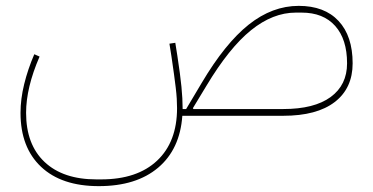

<svg xmlns="http://www.w3.org/2000/svg" viewBox="-20 -395 1273 655"><path d="M317 240Q190 240 120 174Q50 108 50 -10Q50 -57 62.5 -108Q75 -159 97 -210L115 -202Q69 -96 69 -10Q69 98 132 157.5Q195 217 309 217H325Q448 217 516 153Q584 89 584 -26Q584 -42 583 -58.5Q582 -75 579.5 -96Q577 -117 573.5 -142.5Q570 -168 565 -202L558 -246L578 -249L585 -205Q590 -172 593.5 -146Q597 -120 599 -99Q601 -78 602 -60Q603 -42 603 -26V-23H615L668 -112Q748 -247 828.5 -311Q909 -375 999 -375Q1087 -375 1135 -323.5Q1183 -272 1183 -179Q1183 -94 1122 -47Q1061 0 946 0H602Q594 114 519.5 177Q445 240 317 240ZM946 -23Q1052 -23 1108 -64Q1164 -105 1164 -179Q1164 -261 1123.5 -306.5Q1083 -352 1009 -352H989Q911 -352 836.5 -292Q762 -232 684 -102L638 -26L640 -23Z"/></svg>

Font: IBM Plex Sans Arabic Thin
Style: Regular
Weight: 100
Designer: Mike Abbink, Paul van der Laan, Pieter van Rosmalen, Wael Morcos, Khajak Apelian
Foundry: Bold Monday
Version: Version 1.101